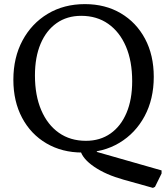

<svg xmlns="http://www.w3.org/2000/svg" viewBox="-20 -726 813 934"><path d="M724 188 581 148Q495 124 438.5 85.5Q382 47 371 6L451 -17V13L766 103V118L734 183ZM380 16Q282 16 206 -28.5Q130 -73 87.5 -153Q45 -233 45 -338Q45 -446 89.5 -529Q134 -612 212.5 -659Q291 -706 393 -706Q492 -706 567.5 -661.5Q643 -617 685.5 -537.5Q728 -458 728 -352Q728 -244 683.5 -161Q639 -78 560.5 -31Q482 16 380 16ZM398 -41Q467 -41 517.5 -76.5Q568 -112 595.5 -177Q623 -242 623 -331Q623 -429 592.5 -500Q562 -571 506.5 -610Q451 -649 375 -649Q306 -649 255.5 -613.5Q205 -578 177.5 -513Q150 -448 150 -359Q150 -262 180.5 -190.5Q211 -119 266.5 -80Q322 -41 398 -41Z"/></svg>

Font: Platypi Light Light
Style: Regular
Weight: 300
Version: Version 1.200